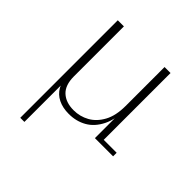

<svg xmlns="http://www.w3.org/2000/svg" viewBox="-185 -629 955 955"><g transform="rotate(45 292.0 -152.0)"><path d="M260 7Q217 7 185.5 -8.5Q154 -24 137 -54Q120 -84 120 -127H103V-495H146V-143Q146 -82 177.5 -52.5Q209 -23 264 -23Q308 -23 346 -44Q384 -65 408 -109Q432 -153 432 -221L445 -220Q445 -140 420 -90Q395 -40 353.5 -16.5Q312 7 260 7ZM437 0V-171H432V-495H474V-25H565V0ZM103 -127H132V191H103Z"/></g></svg>

Font: Montagu Slab 144pt ExtraLight
Style: Regular
Weight: 250
Version: Version 1.000